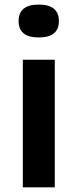

<svg xmlns="http://www.w3.org/2000/svg" viewBox="-20 -800 331 820"><path d="M77.5 0V-545H214V0ZM145.5 -640Q59.5 -640 59.5 -710Q59.5 -780.5 145.5 -780.5Q231.5 -780.5 231.5 -710Q231.5 -640 145.5 -640Z"/></svg>

Font: Encode Sans Expanded SemiBold
Style: Regular
Weight: 600
Width: 7
Designer: Multiple Designers
Foundry: Impallari Type
Version: Version 3.000; ttfautohint (v1.8.3) -l 8 -r 50 -G 200 -x 14 